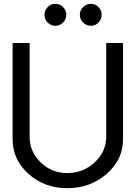

<svg xmlns="http://www.w3.org/2000/svg" viewBox="-20 -975 735 1005"><path d="M270 -840Q246 -840 229.5 -857Q213 -874 213 -898Q213 -921 229.5 -938Q246 -955 270 -955Q293 -955 310 -938Q327 -921 327 -898Q327 -874 310 -857Q293 -840 270 -840ZM456 -840Q432 -840 415 -857Q398 -874 398 -898Q398 -921 415 -938Q432 -955 456 -955Q479 -955 495.5 -938Q512 -921 512 -898Q512 -874 495.5 -857Q479 -840 456 -840ZM332 10Q213 10 129.5 -64.5Q46 -139 46 -246V-750H135V-260Q135 -181 193 -125Q251 -69 332 -69Q415 -69 475.5 -125Q536 -181 536 -260V-750H624V-246Q624 -139 538 -64.5Q452 10 332 10Z"/></svg>

Font: Oakes Grotesk
Style: Regular
Weight: 400
Designer: Samuel Oakes
Foundry: Samuel Oakes
Version: Version 1.000;PS 001.000;hotconv 1.0.88;makeotf.lib2.5.64775